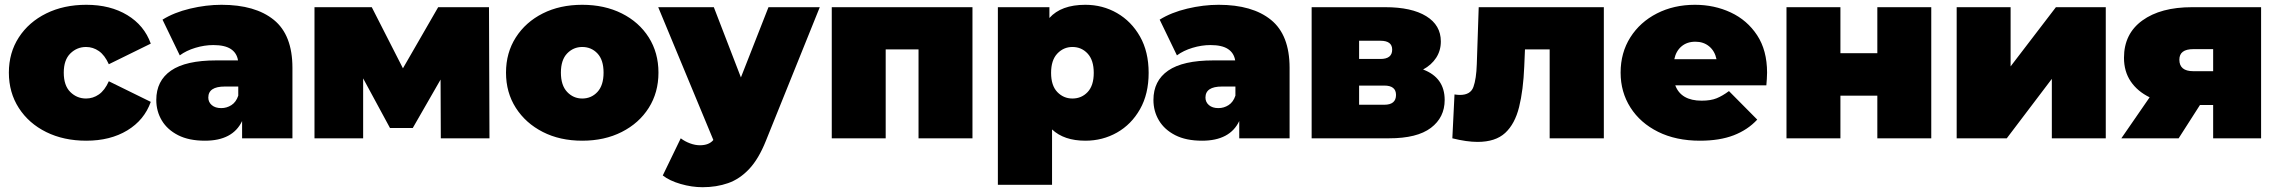

<svg xmlns="http://www.w3.org/2000/svg" viewBox="-20 -577 9506 801"><path d="M340 10Q246 10 173 -26Q100 -62 58.5 -126.5Q17 -191 17 -274Q17 -357 58.5 -421Q100 -485 173 -521Q246 -557 340 -557Q440 -557 511 -514Q582 -471 609 -395L434 -309Q417 -347 392.5 -364Q368 -381 339 -381Q301 -381 273.5 -354Q246 -327 246 -274Q246 -220 273.5 -193Q301 -166 339 -166Q368 -166 392.5 -183Q417 -200 434 -238L609 -152Q582 -76 511 -33Q440 10 340 10Z M990 0V-72Q951 10 835 10Q768 10 723 -13Q678 -36 655 -74.5Q632 -113 632 -160Q632 -240 693.5 -282.5Q755 -325 882 -325H973Q968 -356 943 -372.5Q918 -389 870 -389Q833 -389 795 -377.5Q757 -366 730 -346L658 -495Q706 -525 773 -541Q840 -557 904 -557Q1045 -557 1122.5 -494Q1200 -431 1200 -294V0ZM974 -178V-216H918Q849 -216 849 -170Q849 -151 863.5 -138.5Q878 -126 903 -126Q926 -126 945.5 -138.5Q965 -151 974 -178Z M1292 0V-547H1531L1661 -292L1808 -547H2020L2022 0H1819L1818 -245L1702 -43H1607L1495 -250V0Z M2409 10Q2316 10 2244.5 -26.5Q2173 -63 2132 -127Q2091 -191 2091 -274Q2091 -357 2132 -421Q2173 -485 2244.5 -521Q2316 -557 2409 -557Q2502 -557 2574 -521Q2646 -485 2686.5 -421Q2727 -357 2727 -274Q2727 -191 2686.5 -127Q2646 -63 2574 -26.5Q2502 10 2409 10ZM2409 -166Q2447 -166 2472.5 -193.5Q2498 -221 2498 -274Q2498 -327 2472.5 -354Q2447 -381 2409 -381Q2372 -381 2346 -354Q2320 -327 2320 -274Q2320 -221 2346 -193.5Q2372 -166 2409 -166Z M2911 204Q2866 204 2819.5 190.5Q2773 177 2745 155L2820 0Q2837 13 2858.5 21Q2880 29 2900 29Q2938 29 2956 7L2726 -547H2958L3071 -254L3186 -547H3400L3175 11Q3145 86 3105.5 128Q3066 170 3017.5 187Q2969 204 2911 204Z M3450 0V-547H4037V0H3812V-371H3675V0Z M4508 10Q4419 10 4369 -37V194H4143V-547H4358V-502Q4407 -557 4508 -557Q4580 -557 4640 -522.5Q4700 -488 4736 -424.5Q4772 -361 4772 -273Q4772 -185 4736 -121.5Q4700 -58 4640 -24Q4580 10 4508 10ZM4454 -166Q4492 -166 4517.5 -193Q4543 -220 4543 -273Q4543 -326 4517.5 -353.5Q4492 -381 4454 -381Q4417 -381 4391 -353.5Q4365 -326 4365 -273Q4365 -220 4391 -193Q4417 -166 4454 -166Z M5150 0V-72Q5111 10 4995 10Q4928 10 4883 -13Q4838 -36 4815 -74.5Q4792 -113 4792 -160Q4792 -240 4853.5 -282.5Q4915 -325 5042 -325H5133Q5128 -356 5103 -372.5Q5078 -389 5030 -389Q4993 -389 4955 -377.5Q4917 -366 4890 -346L4818 -495Q4866 -525 4933 -541Q5000 -557 5064 -557Q5205 -557 5282.5 -494Q5360 -431 5360 -294V0ZM5134 -178V-216H5078Q5009 -216 5009 -170Q5009 -151 5023.5 -138.5Q5038 -126 5063 -126Q5086 -126 5105.5 -138.5Q5125 -151 5134 -178Z M5452 0V-547H5759Q5869 -547 5930 -509.5Q5991 -472 5991 -404Q5991 -366 5971.5 -336Q5952 -306 5917 -287Q6007 -253 6007 -160Q6007 -87 5949.5 -43.5Q5892 0 5775 0ZM5650 -140H5755Q5804 -140 5804 -181Q5804 -220 5755 -220H5650ZM5650 -331H5739Q5788 -331 5788 -370Q5788 -407 5739 -407H5650Z M6144 15Q6099 15 6039 0L6048 -183Q6054 -182 6060 -181.5Q6066 -181 6071 -181Q6115 -181 6127 -214.5Q6139 -248 6141 -309L6149 -547H6671V0H6445V-371H6342L6339 -300Q6335 -201 6317.5 -130.5Q6300 -60 6259.5 -22.5Q6219 15 6144 15Z M7072 10Q6972 10 6897.5 -27Q6823 -64 6782 -128.5Q6741 -193 6741 -274Q6741 -357 6781.5 -421Q6822 -485 6892.5 -521Q6963 -557 7051 -557Q7132 -557 7200.5 -525Q7269 -493 7310.5 -430Q7352 -367 7352 -274Q7352 -262 7351 -247.5Q7350 -233 7349 -221H6969Q6993 -157 7079 -157Q7117 -157 7141.5 -167Q7166 -177 7193 -197L7311 -78Q7271 -35 7212.5 -12.5Q7154 10 7072 10ZM6965 -330H7141Q7134 -364 7110.5 -383.5Q7087 -403 7053 -403Q7018 -403 6995 -383.5Q6972 -364 6965 -330Z M7433 0V-547H7658V-355H7812V-547H8037V0H7812V-178H7658V0Z M8143 0V-547H8368V-300L8557 -547H8765V0H8540V-248L8352 0Z M9213 0V-139H9158L9069 0H8830L8948 -171Q8897 -196 8869 -237.5Q8841 -279 8841 -336Q8841 -436 8917.5 -491.5Q8994 -547 9125 -547H9413V0ZM9213 -280V-372H9130Q9072 -372 9072 -328Q9072 -280 9130 -280Z"/></svg>

Font: Montserrat Black
Style: Regular
Weight: 900
Designer: Julieta Ulanovsky
Foundry: Julieta Ulanovsky
Version: Version 9.000; ttfautohint (v1.8.4.7-5d5b)